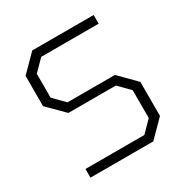

<svg xmlns="http://www.w3.org/2000/svg" viewBox="-168 -876 983 1016"><g transform="rotate(-30 323.0 -368.5)"><path d="M96 0V-53H456L521 -119V-289L456 -355H166L68 -453V-638L166 -737H541V-684H190L125 -618V-472L190 -406H480L578 -307V-99L480 0Z"/></g></svg>

Font: Tomorrow Light
Style: Regular
Weight: 300
Designer: Tony de Marco, Monica Rizzolli
Foundry: Just in Type
Version: Version 2.002